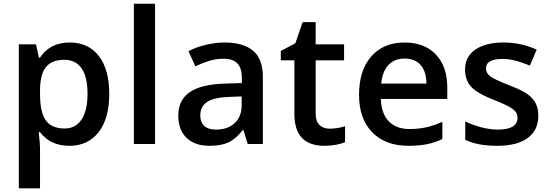

<svg xmlns="http://www.w3.org/2000/svg" viewBox="-20 -780 2978 1040"><path d="M356 9.8Q253.4 9.8 196.8 -64H189.9Q196.8 4.4 196.8 19V240.2H82V-540H174.8Q178.7 -524.9 190.9 -467.8H196.8Q250.5 -549.8 357.9 -549.8Q459 -549.8 515.4 -476.6Q571.8 -403.3 571.8 -271Q571.8 -138.7 514.4 -64.5Q457 9.8 356 9.8ZM328.1 -456.1Q259.8 -456.1 228.3 -416Q196.8 -376 196.8 -288.1V-271Q196.8 -172.4 228 -128.2Q259.3 -84 330.1 -84Q389.6 -84 421.9 -132.8Q454.1 -181.6 454.1 -272Q454.1 -362.8 422.1 -409.4Q390.1 -456.1 328.1 -456.1Z M819.8 0H705.1V-759.8H819.8Z M1321.8 0 1298.8 -75.2H1294.9Q1255.9 -25.9 1216.3 -8.1Q1176.8 9.8 1114.7 9.8Q1035.2 9.8 990.5 -33.2Q945.8 -76.2 945.8 -154.8Q945.8 -238.3 1007.8 -280.8Q1069.8 -323.2 1196.8 -327.1L1290 -330.1V-358.9Q1290 -410.6 1265.9 -436.3Q1241.7 -461.9 1190.9 -461.9Q1149.4 -461.9 1111.3 -449.7Q1073.2 -437.5 1038.1 -420.9L1001 -502.9Q1044.9 -525.9 1097.2 -537.8Q1149.4 -549.8 1195.8 -549.8Q1298.8 -549.8 1351.3 -504.9Q1403.8 -460 1403.8 -363.8V0ZM1150.9 -78.1Q1213.4 -78.1 1251.2 -113Q1289.1 -147.9 1289.1 -210.9V-257.8L1219.7 -254.9Q1138.7 -252 1101.8 -227.8Q1064.9 -203.6 1064.9 -153.8Q1064.9 -117.7 1086.4 -97.9Q1107.9 -78.1 1150.9 -78.1Z M1765.1 -83Q1807.1 -83 1849.1 -96.2V-9.8Q1830.1 -1.5 1800 4.2Q1770 9.8 1737.8 9.8Q1574.7 9.8 1574.7 -162.1V-453.1H1501V-503.9L1580.1 -545.9L1619.1 -660.2H1689.9V-540H1843.8V-453.1H1689.9V-164.1Q1689.9 -122.6 1710.7 -102.8Q1731.4 -83 1765.1 -83Z M2192.9 9.8Q2066.9 9.8 1995.8 -63.7Q1924.8 -137.2 1924.8 -266.1Q1924.8 -398.4 1990.7 -474.1Q2056.6 -549.8 2171.9 -549.8Q2278.8 -549.8 2340.8 -484.9Q2402.8 -419.9 2402.8 -306.2V-244.1H2043Q2045.4 -165.5 2085.4 -123.3Q2125.5 -81.1 2198.2 -81.1Q2246.1 -81.1 2287.4 -90.1Q2328.6 -99.1 2376 -120.1V-26.9Q2334 -6.8 2291 1.5Q2248 9.8 2192.9 9.8ZM2171.9 -462.9Q2117.2 -462.9 2084.2 -428.2Q2051.3 -393.6 2044.9 -327.1H2290Q2289.1 -394 2257.8 -428.5Q2226.6 -462.9 2171.9 -462.9Z M2896 -153.8Q2896 -74.7 2838.4 -32.5Q2780.8 9.8 2673.3 9.8Q2565.4 9.8 2500 -22.9V-122.1Q2595.2 -78.1 2677.2 -78.1Q2783.2 -78.1 2783.2 -142.1Q2783.2 -162.6 2771.5 -176.3Q2759.8 -189.9 2732.9 -204.6Q2706.1 -219.2 2658.2 -237.8Q2564.9 -273.9 2532 -310.1Q2499 -346.2 2499 -403.8Q2499 -473.1 2554.9 -511.5Q2610.8 -549.8 2707 -549.8Q2802.2 -549.8 2887.2 -511.2L2850.1 -424.8Q2762.7 -460.9 2703.1 -460.9Q2612.3 -460.9 2612.3 -409.2Q2612.3 -383.8 2636 -366.2Q2659.7 -348.6 2739.3 -317.9Q2806.2 -292 2836.4 -270.5Q2866.7 -249 2881.3 -220.9Q2896 -192.9 2896 -153.8Z"/></svg>

Font: f2_56222          
Style: Regular
Weight: 600
Foundry: Ascender Corporation
Version: Version 1.10